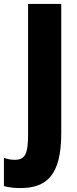

<svg xmlns="http://www.w3.org/2000/svg" viewBox="-81 -734 391 978"><path d="M22 224C155 224 231 161 231 -55V-714H62V-47C62 51 46 80 -6 80C-27 80 -45 76 -61 70V214C-35 221 -7 224 22 224Z"/></svg>

Font: Noto Sans Arabic ExtCond Blk
Style: Regular
Weight: 900
Width: 2
Designer: Monotype Design Team, Nadine Chahine, Nizar Qandah and Khaled Hosny
Foundry: Monotype Imaging Inc.
Version: Version 2.012